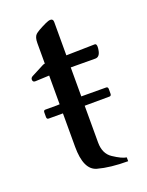

<svg xmlns="http://www.w3.org/2000/svg" viewBox="-120 -675 565 736"><g transform="rotate(-20 162.0 -306.5)"><path d="M189.5 -295.4 290.5 -294.9Q298.3 -294.9 298.3 -285.6V-267.1Q298.3 -257.8 290.5 -257.8L189.5 -257.3V-107.4Q189.5 -61.5 220.7 -41Q254.4 -18.6 273.4 -16.1V-0.5Q200.7 -0.5 150.9 -14.2Q101.1 -27.8 101.1 -122.1V-258.3H43Q35.2 -258.3 35.2 -267.1V-285.6Q35.2 -294.9 42.5 -294.9H89.4L101.1 -295.4V-412.6Q82.5 -412.1 45.4 -410.2H43Q33.7 -410.2 33.2 -419.9V-420.9Q33.2 -428.7 42.5 -433.1Q52.2 -437.5 83 -454.1Q93.8 -460 97.2 -460.9Q98.6 -461.4 101.1 -461.4V-544.9Q101.1 -569.3 111.1 -578.9Q121.1 -588.4 157.2 -605.5Q170.4 -611.8 178.2 -611.8Q189.5 -611.8 189.5 -599.1V-462.9L305.7 -465.3H306.2Q313.5 -465.3 313.5 -452.6Q313.5 -445.8 311.5 -436Q306.6 -413.1 289.6 -413.1L189.5 -413.6Z"/></g></svg>

Font: Caudex
Style: Regular
Weight: 400
Version: Version 1.01